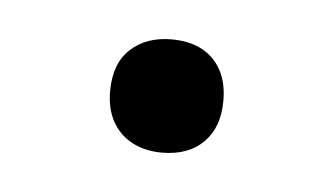

<svg xmlns="http://www.w3.org/2000/svg" viewBox="-25 -405 264 152"><g transform="rotate(5 107.0 -329.0)"><path d="M107 -284Q93.5 -284 83.2 -289.5Q73 -295 67.5 -305Q62 -315 62 -329Q62 -351 74.5 -362.5Q87 -374 107 -374Q121 -374 131 -368.8Q141 -363.5 146.5 -353.5Q152 -343.5 152 -329Q152 -308 140 -296Q128 -284 107 -284Z"/></g></svg>

Font: Commissioner Thin
Style: Regular
Weight: 100
Designer: Kostas Bartsokas
Foundry: Kostas Bartsokas
Version: Version 1.001;gftools[0.9.23]